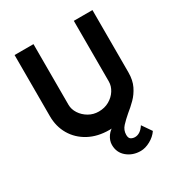

<svg xmlns="http://www.w3.org/2000/svg" viewBox="-219 -887 1194 1272"><g transform="rotate(-30 378.0 -251.5)"><path d="M487.3 232.4Q426.8 232.4 383.8 196.8Q340.8 161.1 340.8 102.5Q340.8 69.3 362.8 37.6Q384.8 5.9 425.8 -9.8L466.8 -69.3L483.4 -8.8Q432.6 7.8 377 7.8Q287.1 7.8 220.2 -28.3Q153.3 -64.5 116.7 -127Q80.1 -189.5 80.1 -268.6V-736.3H224.6V-272.5Q224.6 -237.3 245.6 -205.1Q266.6 -172.9 301.3 -152.8Q335.9 -132.8 377 -132.8Q421.9 -132.8 457 -152.8Q492.2 -172.9 512.7 -205.1Q533.2 -237.3 533.2 -272.5V-736.3H675.8V-259.8Q675.8 -200.2 654.8 -157.2Q633.8 -114.3 602.5 -83Q571.3 -51.8 539.1 -26.4Q505.9 2 481 28.8Q456.1 55.7 456.1 91.8Q456.1 117.2 469.7 125.5Q483.4 133.8 500 133.8Q519.5 133.8 537.6 122.1Q555.7 110.4 572.3 85L622.1 157.2Q599.6 190.4 561 211.4Q522.5 232.4 487.3 232.4Z"/></g></svg>

Font: Josefin Sans CFJ
Style: Bold
Weight: 700
Designer: Santiago Orozco
Foundry: Typemade
Version: Version 2.001